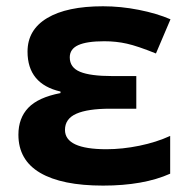

<svg xmlns="http://www.w3.org/2000/svg" viewBox="-20 -576 595 606"><path d="M410.2 -335.9V-232.9H328.1Q256.8 -232.9 220.9 -217Q185.1 -201.2 185.1 -166Q185.1 -105 315.9 -105Q366.2 -105 419.9 -116Q473.6 -127 517.1 -147V-27.8Q433.1 9.8 305.2 9.8Q175.3 9.8 106.7 -30.5Q38.1 -70.8 38.1 -150.9Q38.1 -203.1 69.3 -235.8Q100.6 -268.6 170.9 -282.2V-287.1Q66.9 -311 66.9 -413.1Q66.9 -481.9 128.9 -519Q190.9 -556.2 305.2 -556.2Q361.3 -556.2 418.2 -544.9Q475.1 -533.7 518.1 -515.1L472.2 -407.2Q414.1 -430.7 380.4 -438.2Q346.7 -445.8 309.1 -445.8Q253.9 -445.8 227.1 -433.6Q200.2 -421.4 200.2 -395Q200.2 -362.8 232.7 -349.4Q265.1 -335.9 335 -335.9Z"/></svg>

Font: Zoram GWebM
Style: Bold
Weight: 700
Foundry: Ascender Corporation
Version: Version 1.000